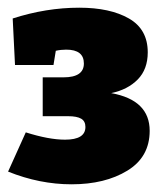

<svg xmlns="http://www.w3.org/2000/svg" viewBox="-20 -812 418 499"><path d="M369 -472Q369 -404 311 -368.5Q253 -333 166 -333Q83 -333 1 -366L47 -468Q107 -449 149 -449Q202 -449 202 -482Q202 -497 191 -503.5Q180 -510 157 -510H91V-611H145Q198 -611 198 -647Q198 -683 152 -683Q138 -683 125 -680L119 -643H19L13 -764Q100 -792 186 -792Q266 -792 315 -764Q364 -736 364 -676Q364 -632 338 -605.5Q312 -579 269 -570Q369 -552 369 -472Z"/></svg>

Font: Bitter Pro Black
Style: Regular
Weight: 900
Designer: Sol Matas, and Bitter project Authors
Foundry: Sol Matas
Version: Version 1.010